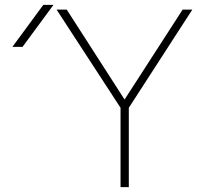

<svg xmlns="http://www.w3.org/2000/svg" viewBox="-20 -772 846 794"><path d="M73.2 -578.1H31.2L159.2 -752H201.2ZM495.1 -360.4 735.4 -732.4H775.4L512.7 -326.2V2H478.5V-326.2L213.9 -732.4H255.9Z"/></svg>

Font: Gen Shin Gothic ExtraLight
Style: Regular
Weight: 100
Designer: [Source Han Sans]
Ryoko NISHIZUKA  (kana & ideographs); Paul D. Hunt (Latin, Greek & Cyrillic); Wenlong ZHANG  (bopomofo
Version: Version 1.002.20150607